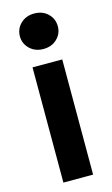

<svg xmlns="http://www.w3.org/2000/svg" viewBox="-113 -761 471 805"><g transform="rotate(-15 122.5 -358.5)"><path d="M57.8 0V-500H186.8V0ZM122.6 -562.6Q86.9 -562.6 63.6 -584.9Q40.3 -607.3 40.3 -638.8Q40.3 -671.9 63.6 -694.2Q86.9 -716.5 122.6 -716.5Q158.7 -716.5 181.8 -694.2Q204.9 -671.9 204.9 -638.8Q204.9 -607.3 181.8 -584.9Q158.7 -562.6 122.6 -562.6Z"/></g></svg>

Font: Envelope Sans Variable
Style: Regular
Weight: 500
Designer: Andreas Rasmussen / Norman Anderson
Foundry: mail.de GmbH
Version: Version 1.150